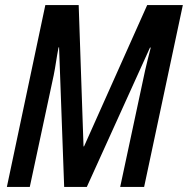

<svg xmlns="http://www.w3.org/2000/svg" viewBox="-20 -734 738 754"><path d="M7 0 158 -714H289L308 -159H310L558 -714H698L546 0H452L550 -458Q555 -480 560.5 -502Q566 -524 572 -547H569L321 0H232L212 -548H210Q204 -517 200 -490.5Q196 -464 191 -439L97 0Z"/></svg>

Font: Noto Sans ExtraCondensed Medium
Style: Italic
Weight: 500
Width: 2
Italic angle: -12°
Designer: Monotype Design Team
Foundry: Monotype Imaging Inc.
Version: Version 2.013; ttfautohint (v1.8.4.7-5d5b)